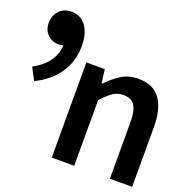

<svg xmlns="http://www.w3.org/2000/svg" viewBox="-159 -815 905 931"><g transform="rotate(20 293.5 -349.0)"><path d="M206 0V-491H301L310 -421H314Q346 -455 383.5 -479Q421 -503 472 -503Q549 -503 585 -452Q621 -401 621 -308V0H506V-293Q506 -350 488.5 -377Q471 -404 430 -404Q398 -404 375 -387.5Q352 -371 322 -339V0ZM-1 -319 -34 -382Q18 -410 46 -450Q74 -490 74 -545L61 -632L118 -557Q105 -544 86.5 -535.5Q68 -527 50 -527Q15 -527 -8 -549.5Q-31 -572 -31 -608Q-31 -648 -7 -673Q17 -698 54 -698Q102 -698 130 -661Q158 -624 158 -557Q158 -479 117 -418Q76 -357 -1 -319Z"/></g></svg>

Font: Source Code Pro SemiBold
Style: Regular
Weight: 600
Monospace: yes
Designer: Paul D. Hunt, Teo Tuominen
Foundry: Adobe Systems Incorporated
Version: Version 1.018;hotconv 1.0.116;makeotfexe 2.5.65601